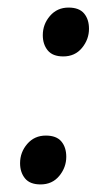

<svg xmlns="http://www.w3.org/2000/svg" viewBox="-20 -482 287 507"><path d="M87 5Q59 5 46 -11Q33 -27 33 -51Q33 -80 52 -102Q71 -124 101 -124Q129 -124 142 -108.5Q155 -93 155 -68Q155 -40 136.5 -17.5Q118 5 87 5ZM147 -333Q119 -333 106 -349Q93 -365 93 -389Q93 -418 112 -440Q131 -462 161 -462Q189 -462 202 -446.5Q215 -431 215 -406Q215 -378 196.5 -355.5Q178 -333 147 -333Z"/></svg>

Font: Spectral SC SemiBold
Style: Italic
Weight: 600
Italic angle: -10°
Designer: Jean-Baptiste Levee
Foundry: Production Type
Version: Version 2.001